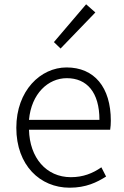

<svg xmlns="http://www.w3.org/2000/svg" viewBox="-20 -861 578 894"><path d="M304 13C381 13 431 -12 474 -39L452 -82C412 -54 367 -36 310 -36C195 -36 118 -127 115 -257H493C495 -270 496 -284 496 -299C496 -455 419 -547 290 -547C169 -547 56 -439 56 -266C56 -91 167 13 304 13ZM115 -303C126 -425 204 -497 291 -497C384 -497 443 -432 443 -303ZM262 -635 424 -803 381 -841 231 -665Z"/></svg>

Font: Noto Sans CJK Light
Style: Regular
Weight: 300
Designer: Ryoko NISHIZUKA (kana & ideographs); Paul D. Hunt (Latin, Greek & Cyrillic); Wenlong ZHANG (bopomofo); Sandoll Communica
Foundry: Adobe Systems Incorporated
Version: Version 1.000;PS 1;hotconv 1.0.78;makeotf.lib2.5.61930